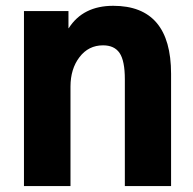

<svg xmlns="http://www.w3.org/2000/svg" viewBox="-20 -625 647 645"><path d="M60.5 0V-587.9H210V-530.3H210.9Q258.8 -605.5 360.4 -605.5Q554.7 -605.5 554.7 -377V0H399.4V-358.4Q399.4 -420.9 381.8 -446.8Q364.3 -472.7 326.2 -472.7Q277.3 -472.7 247.1 -433.1Q216.8 -393.6 216.8 -334V0Z"/></svg>

Font: Gothic A1 Black
Style: Regular
Weight: 900
Version: Version 2.50